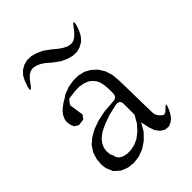

<svg xmlns="http://www.w3.org/2000/svg" viewBox="-201 -819 903 903"><g transform="rotate(-45 250.0 -367.5)"><path d="M309.6 -396.5 300.8 -415 288.1 -429.7 272.5 -441.4 251 -449.2 225.6 -454.1 196.3 -453.1 152.3 -447.3 141.6 -434.6 133.8 -421.9 140.6 -374 144.5 -350.6 129.9 -331.1 96.7 -327.1 76.2 -339.8 69.3 -358.4 66.4 -377 69.3 -395.5 77.1 -412.1 87.9 -426.8 101.6 -439.5 123 -455.1 133.8 -460.9 154.3 -474.6 190.4 -488.3 225.6 -494.1H259.8L292 -486.3L320.3 -470.7L344.7 -448.2L363.3 -418.9L375 -383.8L378.9 -338.9L382.8 -127Q382.8 -97.7 414.1 -78.1L427.7 -83L444.3 -98.6Q461.9 -117.2 452.1 -89.8L441.4 -66.4L428.7 -46.9L412.1 -32.2L391.6 -23.4L368.2 -25.4L347.7 -38.1L331.1 -60.5L321.3 -88.9L316.4 -113.3L312.5 -128.9L290 -89.8L260.7 -59.6L227.5 -37.1L191.4 -23.4L154.3 -18.6L119.1 -22.5L85 -36.1L57.6 -60.5L43 -95.7L40 -121.1L43 -156.2L53.7 -189.5L73.2 -218.8L100.6 -242.2L134.8 -261.7L175.8 -276.4L224.6 -287.1L287.1 -292Q316.4 -292 316.4 -321.3V-344.7L314.5 -373ZM284.2 -271.5 230.5 -258.8 187.5 -243.2 153.3 -226.6 128.9 -208 113.3 -188.5 104.5 -168.9 101.6 -149.4 103.5 -127 110.4 -110.4 114.3 -96.7 124 -85 139.6 -76.2 161.1 -71.3H186.5L213.9 -77.1L242.2 -89.8L269.5 -111.3L294.9 -139.6L316.4 -176.8V-249Q316.4 -277.3 284.2 -271.5ZM215.8 -624 193.4 -643.6 173.8 -657.2 156.2 -665 141.6 -668.9 127.9 -669.9 114.3 -666 99.6 -657.2 84 -640.6 64.5 -614.3Q44.9 -592.8 53.7 -625L63.5 -653.3L76.2 -677.7L93.8 -696.3L115.2 -709L140.6 -715.8L168 -714.8L196.3 -707L225.6 -693.4L258.8 -668.9L281.2 -650.4L300.8 -636.7L318.4 -627.9L333 -624L346.7 -623L360.4 -627L375 -636.7L390.6 -652.3L410.2 -677.7Q428.7 -700.2 420.9 -668L411.1 -639.6L398.4 -616.2L380.9 -596.7L358.4 -584L334 -577.1L306.6 -578.1L278.3 -585.9L249 -599.6Z"/></g></svg>

Font: B2 Hana
Style: Regular
Weight: 500
Version: 2020-08-05; (max)